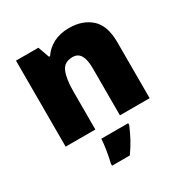

<svg xmlns="http://www.w3.org/2000/svg" viewBox="-178 -705 1027 1069"><g transform="rotate(-30 335.0 -171.0)"><path d="M412 -563Q498 -563 552 -515Q606 -467 606 -360V0H415V-302Q415 -357 399 -385Q383 -413 348 -413Q294 -413 275.5 -369Q257 -325 257 -242V0H66V-553H210L236 -480H243Q269 -519 311.5 -541Q354 -563 412 -563ZM433 72Q416 112 398 146Q380 180 351 221H237V207Q245 175 252 132Q259 89 260 61H433Z"/></g></svg>

Font: Noto Sans Khmer UI Black
Style: Regular
Weight: 900
Designer: Danh Hong and the Monotype Design Team
Foundry: Monotype Imaging Inc.
Version: Version 2.002; ttfautohint (v1.8.4.7-5d5b)